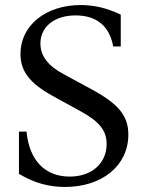

<svg xmlns="http://www.w3.org/2000/svg" viewBox="-20 -730 570 760"><path d="M237 10C385 10 488 -75 488 -197C488 -267 455 -315 347 -374L231 -437C171 -469 140 -508 140 -558C140 -623 194 -669 279 -669C363 -669 414 -626 428 -546H458V-672C404 -698 353 -710 299 -710C161 -710 61 -629 61 -517C61 -448 97 -401 189 -350L300 -289C375 -248 402 -212 402 -160C402 -84 344 -31 256 -31C159 -31 96 -94 85 -209H55V-42C116 -5 175 10 237 10Z"/></svg>

Font: Hedvig Letters Serif 24pt
Style: Regular
Weight: 400
Designer: Alexander Örn & Tor Weibull
Foundry: Kanon Foundry
Version: Version 1.000